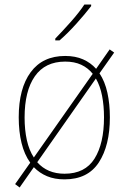

<svg xmlns="http://www.w3.org/2000/svg" viewBox="-20 -785 570 851"><path d="M67 46 47 31 114 -64Q88 -100 75.5 -151Q63 -202 63 -265Q63 -393 116 -465Q169 -537 269 -537Q314 -537 348 -522Q382 -507 406 -480L466 -566L486 -552L421 -460Q445 -424 456 -374Q467 -324 467 -265Q467 -140 418 -65Q369 10 266 10Q222 10 188.5 -4Q155 -18 130 -44ZM89 -264Q89 -209 99 -164Q109 -119 130 -87L391 -458Q370 -484 340 -498Q310 -512 269 -512Q180 -512 134.5 -447Q89 -382 89 -264ZM266 -15Q357 -15 399 -82Q441 -149 441 -265Q441 -316 432.5 -360Q424 -404 405 -437L145 -66Q190 -15 266 -15ZM225 -614Q258 -648 294.5 -689Q331 -730 354 -765H384V-758Q358 -724 319 -680.5Q280 -637 244 -606H225Z"/></svg>

Font: Noto Sans Mono Condensed Thin
Style: Regular
Weight: 100
Width: 3
Designer: Monotype Design Team
Foundry: Monotype Imaging Inc.
Version: Version 2.014; ttfautohint (v1.8.4.7-5d5b)